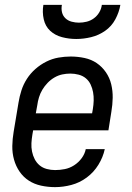

<svg xmlns="http://www.w3.org/2000/svg" viewBox="-20 -760 540 788"><path d="M206 8Q177 8 149 2Q121 -4 98.5 -18.5Q76 -33 60.5 -55.5Q45 -78 37.5 -105Q30 -132 30.5 -161Q31 -190 36 -219L56 -339Q60 -364 68 -389Q76 -414 90.5 -436.5Q105 -459 125.5 -477Q146 -495 170 -507Q194 -519 219.5 -523.5Q245 -528 270 -528Q299 -528 327 -522Q355 -516 377 -501Q399 -486 414.5 -463.5Q430 -441 436.5 -414Q443 -387 442.5 -358.5Q442 -330 437 -301L425 -225H116L113 -208Q110 -190 109 -172.5Q108 -155 111.5 -138Q115 -121 122.5 -106.5Q130 -92 142.5 -81.5Q155 -71 172 -66.5Q189 -62 206 -62Q226 -62 246 -66Q266 -70 284 -81.5Q302 -93 315 -110.5Q328 -128 332 -148H410Q403 -115 384 -84Q365 -53 336 -31.5Q307 -10 273 -1Q239 8 206 8ZM358 -295 361 -312Q364 -330 364.5 -347.5Q365 -365 362 -381.5Q359 -398 352 -413Q345 -428 332.5 -438.5Q320 -449 303 -453.5Q286 -458 269 -458Q252 -458 235.5 -454.5Q219 -451 203.5 -442Q188 -433 175.5 -420Q163 -407 154 -392Q145 -377 140 -360.5Q135 -344 133 -328L127 -295ZM293 -600Q263 -600 234.5 -607.5Q206 -615 186 -633.5Q166 -652 159.5 -681Q153 -710 158 -740H234Q231 -724 234.5 -709.5Q238 -695 248.5 -685Q259 -675 274 -671Q289 -667 304 -667Q320 -667 336 -671Q352 -675 365.5 -685Q379 -695 387.5 -709.5Q396 -724 398 -740H474Q469 -710 453.5 -681Q438 -652 411.5 -633.5Q385 -615 354 -607.5Q323 -600 293 -600Z"/></svg>

Font: Iosevka SS04 Oblique
Style: Regular
Weight: 400
Italic angle: -9°
Monospace: yes
Designer: Belleve Invis
Foundry: Belleve Invis
Version: Version 19.0.0; ttfautohint (v1.8.4)